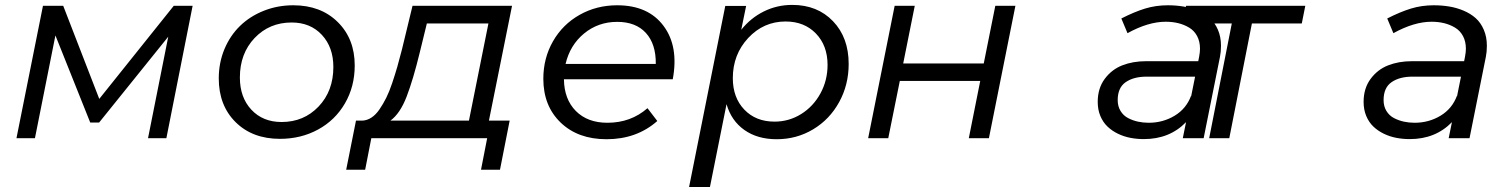

<svg xmlns="http://www.w3.org/2000/svg" viewBox="-20 -550 5936 764"><path d="M119 0H45.5L151 -527H231.5L375 -156.5L671.5 -527H746.5L642 0H569L649.5 -404L374.5 -62.5H339L200.5 -409Z M1147 -529Q1256.5 -529 1324 -462.2Q1391.5 -395.5 1391.5 -289.5Q1391.5 -205.5 1352.5 -138.5Q1313.5 -71.5 1245.5 -34.5Q1177.5 2.5 1094 2.5Q984.5 2.5 917.5 -64Q850.5 -130.5 850.5 -238Q850.5 -300.5 873.2 -354.8Q896 -409 935.5 -447.2Q975 -485.5 1029.8 -507.2Q1084.5 -529 1147 -529ZM1140.5 -460.5Q1052 -460.5 993.2 -398.8Q934.5 -337 934.5 -241.5Q934.5 -162.5 980.2 -113.5Q1026 -64.5 1100.5 -64.5Q1189 -64.5 1247.8 -126.2Q1306.5 -188 1306.5 -283.5Q1306.5 -362 1260.8 -411.2Q1215 -460.5 1140.5 -460.5Z M1433 125.5H1357.5L1396.5 -70H1422Q1441 -71 1458.2 -82.2Q1475.5 -93.5 1490 -114.8Q1504.5 -136 1516.8 -160.5Q1529 -185 1540.5 -219.2Q1552 -253.5 1560.8 -283.8Q1569.5 -314 1579.5 -353.5L1621.5 -527H2017.5L1925.5 -70H2008L1969.5 125.5H1894L1918.5 0H1457.5ZM1650.5 -342Q1624 -233 1598 -165.5Q1572 -98 1533.5 -70H1846L1923.5 -456.5H1678.5Z M2393.5 4Q2280 4 2211 -62.2Q2142 -128.5 2142 -236.5Q2142 -318.5 2180.5 -385.8Q2219 -453 2286.5 -491Q2354 -529 2436 -529Q2559 -529 2620.2 -447.2Q2681.5 -365.5 2657 -234.5H2224Q2225 -155 2271.5 -108.2Q2318 -61.5 2397 -61.5Q2490 -61.5 2556.5 -119.5L2595.5 -68.5Q2513.5 4 2393.5 4ZM2436 -463Q2360.5 -463 2304.2 -416.8Q2248 -370.5 2230.5 -295.5H2589.5Q2590.5 -374.5 2550.2 -418.8Q2510 -463 2436 -463Z M3132.5 -530.5Q3232.5 -530.5 3294.8 -465.5Q3357 -400.5 3357 -295.5Q3357 -212.5 3319.2 -143.8Q3281.5 -75 3215.8 -35.5Q3150 4 3070.5 4Q2994 4 2942 -32.8Q2890 -69.5 2871 -135.5L2805 194H2722L2866 -526.5H2949L2929.5 -431.5Q2967 -478.5 3019.5 -504.5Q3072 -530.5 3132.5 -530.5ZM3106 -464.5Q3018.5 -464.5 2957.2 -398.8Q2896 -333 2896 -239Q2896 -161.5 2941.8 -113.8Q2987.5 -66 3062 -66Q3119.5 -66 3168 -96.2Q3216.5 -126.5 3244.8 -178.5Q3273 -230.5 3273 -291.5Q3273 -368.5 3226.8 -416.5Q3180.5 -464.5 3106 -464.5Z M3514.5 0H3434.5L3540 -527H3620L3574 -297.5H3894.5L3940.5 -527H4020.5L3915 0H3835L3880.5 -228H3560.5Z M4769.5 0H4686.5L4699.5 -64Q4634 3.5 4531.5 3.5Q4504 3.5 4478 -1.5Q4452 -6.5 4428.2 -18Q4404.5 -29.5 4386.8 -46.5Q4369 -63.5 4358.5 -88.5Q4348 -113.5 4348 -144.5Q4348 -198.5 4375.8 -236Q4403.5 -273.5 4445.8 -290Q4488 -306.5 4540 -306.5H4748L4751.5 -324Q4755 -342.5 4755 -356Q4755 -385 4743.5 -406.5Q4732 -428 4712 -440Q4692 -452 4668.5 -457.8Q4645 -463.5 4618.5 -463.5Q4549 -463.5 4466.5 -418L4442 -476.5Q4493 -502.5 4536 -515.8Q4579 -529 4627 -529Q4659 -529 4688.2 -524.2Q4717.5 -519.5 4745.5 -507.8Q4773.5 -496 4793.8 -478Q4814 -460 4826.2 -431.8Q4838.5 -403.5 4838.5 -368Q4838.5 -343.5 4834.5 -324ZM4551 -61.5Q4607.5 -61.5 4654 -89.5Q4700.5 -117.5 4719.5 -169V-165.5L4735.5 -245H4542Q4491 -245 4459.2 -223Q4427.5 -201 4427.5 -151.5Q4427.5 -127 4438.8 -108.5Q4450 -90 4468.8 -80.2Q4487.5 -70.5 4508 -66Q4528.5 -61.5 4551 -61.5Z M4871.5 0H4791.5L4881.5 -456.5H4685.5L4699.5 -527H5174L5160 -456.5H4961.5Z M5827.5 0H5744.5L5757.5 -64Q5692 3.5 5589.5 3.5Q5562 3.5 5536 -1.5Q5510 -6.5 5486.2 -18Q5462.5 -29.5 5444.8 -46.5Q5427 -63.5 5416.5 -88.5Q5406 -113.5 5406 -144.5Q5406 -198.5 5433.8 -236Q5461.5 -273.5 5503.8 -290Q5546 -306.5 5598 -306.5H5806L5809.5 -324Q5813 -342.5 5813 -356Q5813 -385 5801.5 -406.5Q5790 -428 5770 -440Q5750 -452 5726.5 -457.8Q5703 -463.5 5676.5 -463.5Q5607 -463.5 5524.5 -418L5500 -476.5Q5551 -502.5 5594 -515.8Q5637 -529 5685 -529Q5717 -529 5746.2 -524.2Q5775.5 -519.5 5803.5 -507.8Q5831.5 -496 5851.8 -478Q5872 -460 5884.2 -431.8Q5896.5 -403.5 5896.5 -368Q5896.5 -343.5 5892.5 -324ZM5609 -61.5Q5665.5 -61.5 5712 -89.5Q5758.5 -117.5 5777.5 -169V-165.5L5793.5 -245H5600Q5549 -245 5517.2 -223Q5485.5 -201 5485.5 -151.5Q5485.5 -127 5496.8 -108.5Q5508 -90 5526.8 -80.2Q5545.5 -70.5 5566 -66Q5586.5 -61.5 5609 -61.5Z"/></svg>

Font: Argentum Sans Light
Style: Italic
Weight: 300
Italic angle: -11.3°
Designer: Julieta Ulanovsky (font), Owen Earl (portions from Jones font), Cristiano Sobral (main changes and remaster)
Foundry: Julieta Ulanovsky (font), Owen Earl (portions from Jones font), Cristiano Sobral (main changes and remaster)
Version: Version 3.127